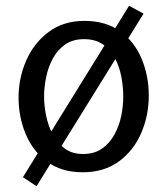

<svg xmlns="http://www.w3.org/2000/svg" viewBox="-20 -581 577 662"><path d="M265 13Q192 13 142.5 -23.5Q93 -60 68.5 -119Q44 -178 44 -245Q44 -312 70.5 -372.5Q97 -433 148 -471Q199 -509 271 -509Q345 -509 394.5 -473Q444 -437 468.5 -378Q493 -319 493 -251Q493 -183 467 -122.5Q441 -62 390 -24.5Q339 13 265 13ZM266 -50Q305 -50 331.5 -68.5Q358 -87 374.5 -117Q391 -147 398 -181.5Q405 -216 405 -248Q405 -281 398.5 -315.5Q392 -350 377 -379.5Q362 -409 335.5 -427.5Q309 -446 270 -446Q231 -446 204.5 -427.5Q178 -409 162 -379Q146 -349 139 -314.5Q132 -280 132 -248Q132 -217 139 -182.5Q146 -148 161.5 -118Q177 -88 203 -69Q229 -50 266 -50ZM106 61 59 30 425 -561 475 -534Z"/></svg>

Font: Rosario Light Light
Style: Regular
Weight: 300
Version: Version 1.101; ttfautohint (v1.8.1.43-b0c9)